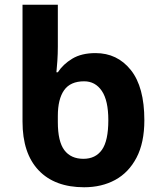

<svg xmlns="http://www.w3.org/2000/svg" viewBox="-20 -780 674 810"><path d="M335 10Q211 10 143 -61.5Q75 -133 75 -267V-760H224V-583Q224 -553 222 -523.5Q220 -494 218 -475H224Q246 -509 285 -532.5Q324 -556 383 -556Q475 -556 532 -484.5Q589 -413 589 -273Q589 -178 556 -115Q523 -52 466 -21Q409 10 335 10ZM332 -110Q383 -110 410 -148Q437 -186 437 -273Q437 -356 409.5 -396.5Q382 -437 335 -437Q277 -437 250.5 -399.5Q224 -362 224 -291V-265Q224 -183 251.5 -146.5Q279 -110 332 -110Z"/></svg>

Font: Noto IKEA Arabic
Style: Bold
Weight: 700
Designer: Monotype Design Team
Foundry: Monotype Imaging Inc.
Version: Version 1.200